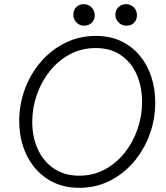

<svg xmlns="http://www.w3.org/2000/svg" viewBox="-20 -900 802 927"><path d="M363.3 6.8Q273.9 6.8 208.7 -35.9Q143.6 -78.6 108.2 -151.9Q72.8 -225.1 72.8 -315.9Q72.8 -396.5 100.3 -470.5Q127.9 -544.4 177.7 -602.1Q227.5 -659.7 295.2 -693.1Q362.8 -726.6 442.4 -726.6Q511.7 -726.6 564.9 -701.2Q618.2 -675.8 655 -631.3Q691.9 -586.9 710.7 -528.8Q729.5 -470.7 729.5 -404.8Q729.5 -323.7 702.1 -249.8Q674.8 -175.8 625.5 -117.9Q576.2 -60.1 509.3 -26.6Q442.4 6.8 363.3 6.8ZM362.8 -51.8Q429.2 -51.8 484.9 -81.3Q540.5 -110.8 581.1 -161.4Q621.6 -211.9 643.8 -275.9Q666 -339.8 666 -408.2Q666 -479.5 640.6 -538.6Q615.2 -597.7 565.2 -632.8Q515.1 -668 441.9 -668Q374 -668 318.1 -638.2Q262.2 -608.4 221.2 -557.6Q180.2 -506.8 158 -443.1Q135.7 -379.4 135.7 -311.5Q135.7 -237.8 162.8 -179Q189.9 -120.1 240.7 -85.9Q291.5 -51.8 362.8 -51.8ZM591.3 -775.9Q568.8 -775.9 553 -791.3Q537.1 -806.6 537.1 -828.1Q537.1 -850.6 551.8 -865.2Q566.4 -879.9 588.9 -879.9Q610.4 -879.9 625.7 -865Q641.1 -850.1 641.1 -826.2Q641.1 -804.2 627 -790Q612.8 -775.9 591.3 -775.9ZM386.2 -775.9Q364.7 -775.9 349.4 -791.3Q334 -806.6 334 -828.1Q334 -850.6 347.9 -865.2Q361.8 -879.9 383.3 -879.9Q406.7 -879.9 422.1 -864Q437.5 -848.1 437.5 -825.7Q437.5 -805.2 423.1 -790.5Q408.7 -775.9 386.2 -775.9Z"/></svg>

Font: Reddit Sans Light
Style: Italic
Weight: 300
Italic angle: -11.25°
Designer: Stephen Hutchings
Version: Version 1.013